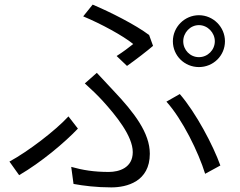

<svg xmlns="http://www.w3.org/2000/svg" viewBox="-20 -780 1040 833"><path d="M775 -601C775 -638 805 -671 843 -671C881 -671 912 -638 912 -601C912 -563 881 -532 843 -532C805 -532 775 -563 775 -601ZM730 -601C730 -538 781 -489 843 -489C905 -489 956 -538 956 -601C956 -663 905 -714 843 -714C781 -714 730 -663 730 -601ZM486 -537 531 -494C568 -520 621 -561 644 -581L627 -628C569 -672 458 -728 382 -760L341 -709C418 -677 514 -625 558 -589C542 -576 513 -554 486 -537ZM289 -56 299 18C343 26 398 33 463 33C530 33 630 8 630 -113C630 -203 563 -291 472 -387C449 -412 423 -440 400 -464L348 -418C374 -395 404 -366 425 -343C483 -279 556 -190 556 -120C556 -52 497 -34 452 -34C387 -34 339 -42 289 -56ZM870 -26 936 -62C905 -149 830 -291 760 -372L702 -339C771 -263 841 -120 870 -26ZM318 -222 277 -275C220 -213 102 -123 21 -79L63 -20C159 -76 260 -161 318 -222Z"/></svg>

Font: Noto Sans CJK HK DemiLight
Style: Regular
Weight: 350
Designer: Ryoko NISHIZUKA 西塚涼子 (kana, bopomofo & ideographs); Paul D. Hunt (Latin, Greek & Cyrillic); Sandoll Communications 산돌커뮤니
Foundry: Adobe
Version: Version 2.004;hotconv 1.0.118;makeotfexe 2.5.65603